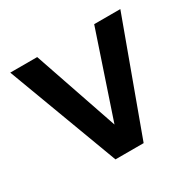

<svg xmlns="http://www.w3.org/2000/svg" viewBox="-116 -620 754 744"><g transform="rotate(-30 261.0 -247.5)"><path d="M199.5 0 14.5 -495H135L272 -94.5H255.5L390 -495H507L325.5 0Z"/></g></svg>

Font: Geologica Thin Roman
Style: Regular
Weight: 400
Version: Version 1.010;gftools[0.9.28]